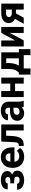

<svg xmlns="http://www.w3.org/2000/svg" viewBox="1868 -2446 737 4512"><g transform="rotate(-90 2236.0 -189.5)"><path d="M341 -160C341 -116 306 -96 261 -96C218 -96 175 -114 175 -156H34C34 -127 40 -103 53 -82C88 -24 162 10 254 10C321 10 378 -5 418 -32C454 -56 482 -93 482 -149C482 -217 445 -253 392 -272C434 -292 473 -329 473 -384C473 -409 468 -431 458 -450C425 -511 349 -538 254 -538C225 -538 198 -534 172 -527C104 -508 42 -461 42 -376H183C183 -415 220 -431 261 -431C303 -431 332 -413 332 -373C332 -332 306 -316 261 -316H184V-224H261C311 -224 341 -209 341 -160Z M1016 -85 947 -163C920 -127 879 -104 820 -104C801 -104 785 -106 770 -112C727 -128 697 -165 691 -218H1028V-278C1028 -317 1023 -353 1013 -385C985 -476 913 -538 795 -538C757 -538 723 -531 693 -518C605 -479 548 -390 548 -265V-246C548 -211 554 -177 566 -146C601 -54 683 10 810 10C908 10 975 -29 1016 -85ZM889 -326V-314H693C700 -373 728 -424 794 -424C855 -424 889 -387 889 -326Z M1567 -528H1166L1156 -303C1155 -269 1153 -240 1151 -216C1146 -159 1137 -116 1077 -116H1062L1064 0H1087C1261 0 1291 -133 1298 -303L1303 -414H1426V0H1567Z M2103 -128V-352C2103 -383 2098 -410 2087 -433C2056 -501 1989 -538 1891 -538C1822 -538 1766 -519 1727 -488C1695 -462 1666 -423 1666 -370H1807C1807 -412 1839 -434 1883 -434C1936 -434 1961 -404 1961 -353V-323H1898C1764 -323 1654 -279 1654 -148C1654 -125 1659 -104 1668 -85C1695 -30 1753 10 1834 10C1896 10 1939 -14 1967 -47C1970 -28 1974 -13 1981 0H2124V-8C2109 -41 2103 -79 2103 -128ZM1795 -159C1795 -218 1842 -240 1903 -240H1961V-149C1945 -120 1910 -98 1865 -98C1826 -98 1795 -122 1795 -159Z M2669 0V-528H2528V-316H2352V-528H2211V0H2352V-203H2528V0Z M2786 -114H2740V159H2884V0H3197V159H3338V-114H3262V-528H2873L2871 -353C2870 -324 2869 -299 2866 -277C2857 -203 2828 -158 2786 -114ZM3012 -353 3013 -412H3121V-114H2952C2989 -175 3008 -254 3012 -353Z M3719 -528 3542 -203V-528H3400V0H3542L3719 -326V0H3860V-528Z M4048 -207 3933 0H4076L4178 -183H4267V0H4408V-528H4175C4140 -528 4109 -524 4081 -515C4010 -493 3950 -442 3950 -352C3950 -279 3994 -232 4048 -207ZM4091 -347C4091 -391 4129 -415 4175 -415H4267V-281H4172C4128 -281 4091 -305 4091 -347Z"/></g></svg>

Font: Asimov
Style: Regular
Weight: 500
Designer: Google
Version: Version 2.000980; 2014